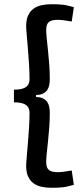

<svg xmlns="http://www.w3.org/2000/svg" viewBox="-20 -784 400 910"><path d="M151 -324Q171 -324 184 -317.5Q197 -311 204 -300.5Q211 -290 213.5 -276.5Q216 -263 216 -249Q216 -215 213.5 -180Q211 -145 207.5 -113.5Q204 -82 201.5 -56.5Q199 -31 199 -15Q199 11 211.5 21.5Q224 32 253 32Q267 32 282 30Q297 28 320 24L330 92Q315 96 303 99Q291 102 279 103.5Q267 105 254 105.5Q241 106 224 106Q198 106 176 101Q154 96 138 84Q122 72 113 52Q104 32 104 2Q104 -10 106.5 -38Q109 -66 112 -102Q115 -138 117.5 -177Q120 -216 120 -249Q120 -275 102.5 -287Q85 -299 46 -299V-359Q85 -359 102.5 -371Q120 -383 120 -409Q120 -442 117.5 -481Q115 -520 112 -556Q109 -592 106.5 -620Q104 -648 104 -660Q104 -690 113 -710Q122 -730 138 -742Q154 -754 176 -759Q198 -764 224 -764Q241 -764 254 -763.5Q267 -763 279 -761.5Q291 -760 303 -757Q315 -754 330 -750L320 -682Q297 -686 282 -688Q267 -690 253 -690Q224 -690 211.5 -679.5Q199 -669 199 -643Q199 -627 201.5 -601.5Q204 -576 207.5 -544.5Q211 -513 213.5 -478Q216 -443 216 -409Q216 -395 213.5 -381.5Q211 -368 204 -357.5Q197 -347 184 -340.5Q171 -334 151 -334Z"/></svg>

Font: Orienta
Style: Regular
Weight: 400
Designer: Eduardo Rodriguez Tunni
Foundry: Eduardo Rodriguez Tunni
Version: Version 1.001